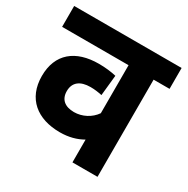

<svg xmlns="http://www.w3.org/2000/svg" viewBox="-145 -749 856 876"><g transform="rotate(30 283.0 -311.0)"><path d="M566 -512V-622H0V-512H350V-259C326 -224 284 -202 241 -202C193 -202 165 -225 165 -269C165 -315 196 -339 250 -339C273 -339 292 -336 311 -332L322 -440C296 -446 266 -450 230 -450C108 -450 32 -389 32 -272C32 -153 112 -90 231 -90C278 -90 317 -101 350 -120V0H482V-512Z"/></g></svg>

Font: Noto Sans Devanagari SemiCondensed
Style: Bold
Weight: 700
Width: 4
Designer: Jelle Bosma - Monotype Design Team
Foundry: Monotype Imaging Inc.
Version: Version 2.004